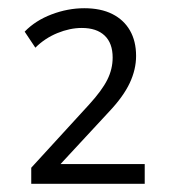

<svg xmlns="http://www.w3.org/2000/svg" viewBox="-20 -729 420 467"><path d="M56 -282V-321L197 -475Q228 -509 241 -535Q254 -561 254 -589Q254 -624 234.5 -642.5Q215 -661 179 -661Q150 -661 119.5 -648.5Q89 -636 66 -613L40 -652Q66 -679 105.5 -694Q145 -709 185 -709Q225 -709 253 -695Q281 -681 296 -655Q311 -629 311 -593Q311 -560 295.5 -527Q280 -494 245 -457L118 -320V-330H332V-282Z"/></svg>

Font: Nunito Sans 12pt ExtraLight 12pt Light
Style: Regular
Weight: 300
Version: Version 3.101;gftools[0.9.27]